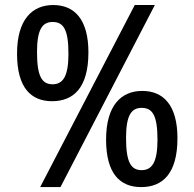

<svg xmlns="http://www.w3.org/2000/svg" viewBox="-20 -743 785 775"><path d="M615.7 -178.7C615.7 -88.9 593.8 -56.2 551.8 -56.2C508.3 -56.2 488.8 -88.4 488.8 -186C488.8 -275.9 509.3 -307.6 551.8 -307.6C596.2 -307.6 615.7 -276.4 615.7 -178.7ZM696.3 -185.1C696.3 -318.4 639.6 -376 554.2 -376C469.2 -376 408.2 -317.4 408.2 -179.7C408.2 -42 464.4 12.2 549.8 12.2C635.3 12.2 696.3 -41 696.3 -185.1ZM523.9 -722.7 142.1 12.2H224.1L605 -722.7ZM256.3 -525.4C256.3 -435.5 234.4 -402.8 192.4 -402.8C148.9 -402.8 129.4 -435.1 129.4 -532.7C129.4 -622.6 149.9 -654.3 192.4 -654.3C236.8 -654.3 256.3 -623 256.3 -525.4ZM336.9 -531.7C336.9 -665 280.3 -722.7 194.8 -722.7C109.9 -722.7 48.8 -664.1 48.8 -526.4C48.8 -388.7 105 -334.5 190.4 -334.5C275.9 -334.5 336.9 -387.7 336.9 -531.7Z"/></svg>

Font: Andika
Style: Regular
Weight: 400
Designer: Victor Gaultney, Annie Olsen, Julie Remington, Don Collingsworth, Eric Hays
Foundry: SIL International
Version: Version 1.000